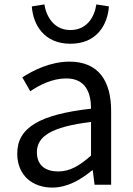

<svg xmlns="http://www.w3.org/2000/svg" viewBox="-20 -836 604 869"><path d="M217 13C284 13 345 -22 397 -65H400L408 0H483V-334C483 -468 427 -557 295 -557C208 -557 131 -518 81 -486L117 -423C160 -452 217 -481 280 -481C369 -481 392 -414 392 -344C161 -318 58 -259 58 -141C58 -43 126 13 217 13ZM243 -60C189 -60 147 -85 147 -147C147 -217 209 -262 392 -284V-132C339 -85 296 -60 243 -60ZM299 -638C418 -638 467 -724 473 -807L416 -816C408 -758 372 -700 299 -700C226 -700 190 -758 181 -816L124 -807C130 -724 179 -638 299 -638Z"/></svg>

Font: Source Han Sans TC
Style: Regular
Weight: 400
Designer: Ryoko NISHIZUKA 西塚涼子 (kana, bopomofo & ideographs); Paul D. Hunt (Latin, Greek & Cyrillic); Sandoll Communications 산돌커뮤니
Foundry: Adobe
Version: Version 2.002;hotconv 1.0.116;makeotfexe 2.5.65601